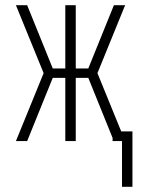

<svg xmlns="http://www.w3.org/2000/svg" viewBox="-20 -540 540 735"><path d="M447 175V0H411V-12L318 -242H270V0H230V-242H182L84 0H41L147 -260L41 -520H84L182 -278H230V-520H270V-278H318L416 -520H459L353 -260L444 -37H487V175Z"/></svg>

Font: Iosevka SS04 Extralight
Style: Regular
Weight: 200
Monospace: yes
Designer: Belleve Invis
Foundry: Belleve Invis
Version: Version 19.0.0; ttfautohint (v1.8.4)